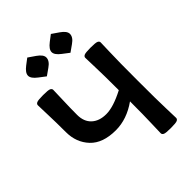

<svg xmlns="http://www.w3.org/2000/svg" viewBox="-249 -992 1118 1118"><g transform="rotate(-45 309.5 -433.0)"><path d="M486.3 7.8Q444.3 7.8 433.6 2.4Q422.9 -2.9 422.9 -12.7Q422.9 -33.2 425.3 -93.8Q427.7 -154.3 427.7 -270.5Q341.8 -209.5 250.5 -209.5Q144 -209.5 90.6 -266.1Q37.1 -322.8 37.1 -408.2Q37.1 -490.2 34.7 -551.8Q32.2 -613.3 32.2 -633.8Q32.2 -643.6 43 -648.9Q53.7 -654.3 95.7 -654.3Q138.2 -654.3 148.7 -648.9Q159.2 -643.6 159.2 -633.8Q159.2 -613.3 156.7 -551.8Q154.3 -490.2 154.3 -432.6Q154.3 -377 187.5 -346.2Q220.7 -315.4 277.8 -315.4Q336.9 -315.4 427.7 -362.8Q427.7 -490.2 425.3 -551.8Q422.9 -613.3 422.9 -633.8Q422.9 -643.6 433.6 -648.9Q444.3 -654.3 486.3 -654.3Q528.8 -654.3 539.3 -648.9Q549.8 -643.6 549.8 -633.8Q549.8 -613.3 547.4 -551.8Q544.9 -490.2 544.9 -323.2Q544.9 -156.2 547.4 -94.7Q549.8 -33.2 549.8 -12.7Q549.8 -2.9 539.3 2.4Q528.8 7.8 486.3 7.8ZM382.8 -715.8 341.8 -747.1Q307.6 -772.9 307.6 -795.9Q307.6 -819.3 342.3 -845.7L379.4 -874L423.3 -843.8Q458.5 -819.3 458.5 -795.9Q458.5 -768.6 424.3 -745.1ZM188.5 -715.8 147.5 -747.1Q113.3 -772.9 113.3 -795.9Q113.3 -819.3 147.9 -845.7L185.1 -874L229 -843.8Q264.2 -819.3 264.2 -795.9Q264.2 -768.6 230 -745.1Z"/></g></svg>

Font: ALMAS
Style: Bold
Weight: 700
Designer: ALMAS Font/ by Husham Jawad Kadhim, derived from the Bainsely font by/ Paul James MIller
Foundry: High-Logic / Made with FontCreator
Version: Version 1.411;September 19, 2021;FontCreator 14.0.0.2814 32-